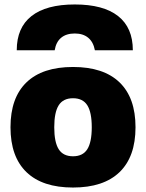

<svg xmlns="http://www.w3.org/2000/svg" viewBox="-20 -830 654 860"><path d="M27 -260Q27 -392 98.5 -461Q170 -530 307 -530Q444 -530 515.5 -461Q587 -392 587 -260Q587 -128 515.5 -59Q444 10 307 10Q170 10 98.5 -59Q27 -128 27 -260ZM307 -130Q351 -130 371 -161.5Q391 -193 391 -260Q391 -327 371 -358.5Q351 -390 307 -390Q263 -390 243 -358.5Q223 -327 223 -260Q223 -193 243 -161.5Q263 -130 307 -130ZM575 -605H405Q398 -642 375 -661Q352 -680 315 -680Q277 -680 254 -661Q231 -642 225 -605H55Q55 -706 121 -758Q187 -810 315 -810Q443 -810 509 -758Q575 -706 575 -605Z"/></svg>

Font: Enso Black
Style: Regular
Weight: 900
Designer: Coji Morishita
Foundry: UNDERFOREST DESIGN
Version: Version 1.000